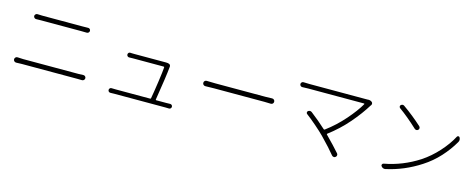

<svg xmlns="http://www.w3.org/2000/svg" viewBox="-34 -1366 5067 2046"><g transform="rotate(15 2500.0 -343.0)"><path d="M127 -75.2Q126 -75.2 126 -75.2Q114.3 -75.2 105.5 -83Q95.7 -91.8 95.7 -104.5Q95.7 -117.2 105 -126Q114.3 -134.8 127 -133.8Q164.1 -130.9 189.5 -130.9H802.7Q826.2 -130.9 851.6 -132.8Q863.3 -133.8 872.6 -125.5Q881.8 -117.2 881.8 -105Q881.8 -92.8 872.6 -84Q863.3 -75.2 850.6 -76.2Q826.2 -77.1 802.7 -77.1H189.5Q166 -77.1 127 -75.2ZM212.9 -578.1Q211.9 -578.1 211.9 -578.1Q200.2 -578.1 192.4 -585.9Q183.6 -593.8 183.6 -605.5Q183.6 -617.2 192.4 -625Q200.2 -632.8 210.9 -632.8Q211.9 -632.8 211.9 -632.8Q249 -630.9 269.5 -630.9H707Q741.2 -630.9 770.5 -631.8Q782.2 -632.8 790.5 -625Q798.8 -617.2 798.8 -605.5Q798.8 -593.8 790.5 -585.9Q782.2 -578.1 770.5 -578.1Q750 -579.1 707 -579.1H269.5Q244.1 -579.1 212.9 -578.1Z M1666 -81.1Q1665 -74.2 1671.9 -74.2H1785.2Q1801.8 -74.2 1826.2 -75.2Q1836.9 -75.2 1844.2 -67.9Q1851.6 -60.5 1851.6 -49.8Q1851.6 -39.1 1844.2 -31.7Q1836.9 -24.4 1826.2 -24.4Q1812.5 -25.4 1788.1 -25.4H1226.6Q1205.1 -25.4 1179.7 -24.4Q1179.7 -24.4 1178.7 -24.4Q1168.9 -24.4 1161.1 -31.2Q1153.3 -39.1 1153.3 -49.8Q1153.3 -60.5 1161.1 -68.4Q1168.9 -76.2 1179.7 -75.2Q1202.1 -74.2 1226.6 -74.2H1604.5Q1612.3 -74.2 1613.3 -81.1Q1626 -150.4 1643.1 -269.5Q1660.2 -388.7 1663.1 -433.6Q1663.1 -441.4 1655.3 -441.4H1318.4Q1297.9 -441.4 1276.4 -440.4Q1265.6 -439.5 1257.3 -447.3Q1249 -455.1 1249 -466.3Q1249 -477.5 1256.8 -485.4Q1264.6 -492.2 1274.4 -492.2Q1275.4 -492.2 1276.4 -491.2Q1297.9 -490.2 1317.4 -490.2H1649.4Q1656.2 -490.2 1662.1 -490.2Q1667 -490.2 1670.9 -490.2Q1691.4 -490.2 1704.1 -484.4Q1719.7 -477.5 1719.7 -458L1718.8 -451.2Q1709 -346.7 1666 -81.1Z M2138.7 -354.5Q2126 -354.5 2117.2 -362.8Q2108.4 -371.1 2108.4 -383.8Q2108.4 -396.5 2117.2 -405.3Q2126 -413.1 2137.7 -413.1Q2137.7 -413.1 2138.7 -413.1Q2181.6 -411.1 2235.4 -411.1H2789.1Q2830.1 -411.1 2860.4 -413.1Q2873 -413.1 2881.8 -404.8Q2890.6 -396.5 2890.6 -383.8Q2890.6 -371.1 2881.8 -362.3Q2873 -354.5 2861.3 -354.5Q2860.4 -354.5 2860.4 -354.5Q2824.2 -356.4 2790 -356.4H2235.4Q2177.7 -356.4 2138.7 -354.5Z M3846.7 -664.1Q3850.6 -665 3853.5 -665Q3878.9 -665 3893.6 -652.3Q3903.3 -645.5 3903.3 -632.8Q3903.3 -623 3897.5 -615.2Q3896.5 -614.3 3894.5 -612.3Q3832 -509.8 3738.8 -401.4Q3645.5 -293 3524.4 -201.2Q3518.6 -197.3 3524.4 -191.4Q3621.1 -93.8 3679.7 -26.4Q3687.5 -17.6 3686 -5.4Q3684.6 6.8 3674.8 13.7Q3667 20.5 3657.2 20.5Q3655.3 20.5 3653.3 19.5Q3641.6 18.6 3633.8 8.8Q3582 -55.7 3476.6 -164.1Q3438.5 -203.1 3374 -258.8Q3309.6 -314.5 3263.7 -348.6Q3255.9 -354.5 3255.9 -364.3Q3255.9 -374 3263.7 -380.9Q3272.5 -387.7 3284.2 -388.2Q3295.9 -388.7 3305.7 -380.9Q3392.6 -314.5 3475.6 -238.3Q3481.4 -233.4 3487.3 -237.3Q3597.7 -319.3 3688 -422.9Q3778.3 -526.4 3824.2 -607.4Q3825.2 -609.4 3824.2 -611.8Q3823.2 -614.3 3820.3 -614.3H3205.1Q3172.9 -614.3 3140.6 -612.3Q3128.9 -611.3 3120.1 -619.6Q3111.3 -627.9 3111.3 -639.6Q3111.3 -651.4 3120.1 -659.2Q3127.9 -666 3137.7 -666Q3139.6 -666 3140.6 -666Q3172.9 -664.1 3205.1 -664.1H3826.2Q3837.9 -664.1 3846.7 -664.1Z M4205.1 -665Q4197.3 -670.9 4195.8 -680.7Q4194.3 -690.4 4201.2 -697.3Q4209 -705.1 4219.7 -707Q4221.7 -707 4223.6 -707Q4232.4 -707 4240.2 -701.2Q4350.6 -624 4451.2 -532.2Q4459 -524.4 4459.5 -513.2Q4460 -502 4451.7 -493.7Q4443.4 -485.4 4432.1 -485.4Q4420.9 -485.4 4412.1 -493.2Q4299.8 -597.7 4205.1 -665ZM4219.7 2Q4215.8 2.9 4210.9 2.9Q4202.1 2.9 4193.4 -1Q4180.7 -5.9 4173.8 -17.6Q4169.9 -23.4 4169.9 -28.3Q4169.9 -33.2 4171.9 -37.1Q4176.8 -46.9 4187.5 -48.8Q4389.6 -85.9 4566.4 -200.2Q4661.1 -262.7 4741.2 -351.6Q4821.3 -440.4 4867.2 -528.3Q4872.1 -537.1 4881.8 -537.1Q4881.8 -537.1 4882.8 -537.1Q4891.6 -537.1 4896.5 -529.3Q4904.3 -515.6 4904.3 -502Q4904.3 -489.3 4896.5 -476.6Q4843.8 -384.8 4767.6 -301.3Q4691.4 -217.8 4595.7 -156.2Q4418.9 -41 4219.7 2Z"/></g></svg>

Font: Gen Jyuu Gothic Light
Style: Regular
Weight: 200
Designer: [Source Han Sans]
Ryoko NISHIZUKA  (kana & ideographs); Paul D. Hunt (Latin, Greek & Cyrillic); Wenlong ZHANG  (bopomofo
Version: Version 1.002.20150607